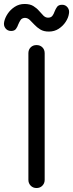

<svg xmlns="http://www.w3.org/2000/svg" viewBox="-63 -937 368 967"><path d="M121 10Q103 10 91.5 -2Q80 -14 80 -31V-669Q80 -687 91.5 -698.5Q103 -710 121 -710Q139 -710 150.5 -698.5Q162 -687 162 -669V-31Q162 -14 150.5 -2Q139 10 121 10ZM-7 -781Q-25 -781 -35.5 -794.5Q-46 -808 -42 -827Q-38 -847 -24.5 -867.5Q-11 -888 11 -902.5Q33 -917 61 -917Q88 -917 105 -906.5Q122 -896 133.5 -882.5Q145 -869 155.5 -858.5Q166 -848 179 -848Q194 -848 201 -857.5Q208 -867 212 -879Q217 -892 224.5 -902.5Q232 -913 250 -913Q267 -913 277.5 -899.5Q288 -886 284 -867Q281 -847 267.5 -826.5Q254 -806 232.5 -792Q211 -778 183 -778Q157 -778 140 -788.5Q123 -799 110.5 -812.5Q98 -826 87 -836.5Q76 -847 62 -847Q47 -846 40.5 -836Q34 -826 29 -814Q25 -802 17.5 -791.5Q10 -781 -7 -781Z"/></svg>

Font: National Park
Style: Regular
Weight: 400
Designer: Andrea Herstowski, Ben Hoepner
Version: Version 1.009